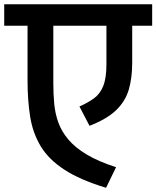

<svg xmlns="http://www.w3.org/2000/svg" viewBox="-56 -861 742 911"><path d="M447.3 30Q324 -7.3 249.3 -56Q174.7 -104.7 137.2 -167Q99.7 -229.3 87.2 -306.8Q74.7 -384.3 74.7 -478.7V-790.3H197V-464.7Q197 -415.3 201.3 -368.5Q205.7 -321.7 221 -279.3Q236.3 -237 268.3 -199Q300.3 -161 355.2 -128Q410 -95 494.7 -67.7ZM321 -355.7Q362 -374 390.3 -394.7Q418.7 -415.3 433.8 -452.8Q449 -490.3 449 -556.3V-784H571.3V-563.7Q571.3 -491.7 555.2 -436.2Q539 -380.7 495.3 -338.5Q451.7 -296.3 368.7 -264ZM-36 -739V-840.7H666V-739Z"/></svg>

Font: Matangi Light
Style: Regular
Weight: 300
Designer: Prashant Pant
Foundry: The Graphic Ant
Version: Version 3.002